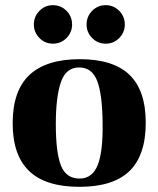

<svg xmlns="http://www.w3.org/2000/svg" viewBox="-20 -711 612 743"><path d="M287 12Q157 12 93 -49Q29 -110 29 -234Q29 -360 94 -421Q159 -482 289 -482Q418 -482 481 -421.5Q544 -361 544 -236Q544 -110 481 -49Q418 12 287 12ZM288 -20Q337 -20 358 -72Q379 -124 377 -236Q376 -346 356 -398Q336 -450 286 -450Q235 -450 215.5 -392.5Q196 -335 196 -231Q196 -120 216 -70Q236 -20 288 -20ZM389 -542Q358 -542 336.5 -564Q315 -586 315 -616Q315 -647 336.5 -669Q358 -691 389 -691Q420 -691 441.5 -669Q463 -647 463 -616Q463 -586 441.5 -564Q420 -542 389 -542ZM185 -542Q154 -542 132.5 -564Q111 -586 111 -616Q111 -647 132.5 -669Q154 -691 185 -691Q216 -691 237.5 -669Q259 -647 259 -616Q259 -586 237.5 -564Q216 -542 185 -542Z"/></svg>

Font: Frank Ruhl Libre Black
Style: Regular
Weight: 900
Designer: Yanek Iontef
Foundry: Fontef
Version: Version 6.004